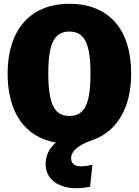

<svg xmlns="http://www.w3.org/2000/svg" viewBox="-20 -736 730 1010"><path d="M670 -349C670 -580 554 -716 345 -716C136 -716 20 -575 20 -349C20 -146 110 -14 274 14C240 43 220 80 220 128C220 208 290 254 380 254C407 254 432 251 454 246L466 131C444 136 424 139 405 139C373 139 354 125 354 95C354 71 373 32 469 0C599 -47 670 -173 670 -349ZM345 -570C423 -570 456 -510 456 -349C456 -188 425 -126 345 -126C267 -126 234 -188 234 -349C234 -510 267 -570 345 -570Z"/></svg>

Font: Fira Sans Heavy
Style: Regular
Weight: 900
Designer: bBox Type GmbH & Carrois Corporate GbR & Edenspiekermann AG
Foundry: bBox Type GmbH & Carrois Corporate GbR & Edenspiekermann AG
Version: Version 4.300;PS 004.300;hotconv 1.0.88;makeotf.lib2.5.64775